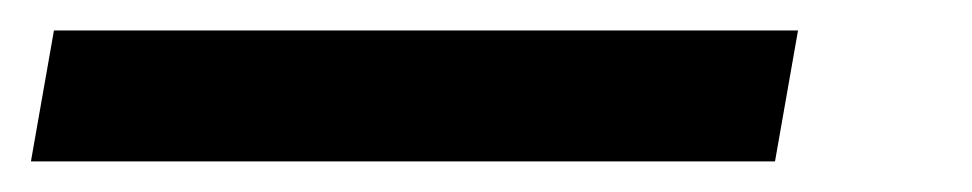

<svg xmlns="http://www.w3.org/2000/svg" viewBox="-32 -20 638 126"><path d="M-11.7 85.9 3.4 0H491.7L476.6 85.9Z"/></svg>

Font: Cascadia Mono NF
Style: Italic
Weight: 400
Italic angle: -10°
Monospace: yes
Designer: Aaron Bell
Foundry: Saja Typeworks
Version: Version 2404.023